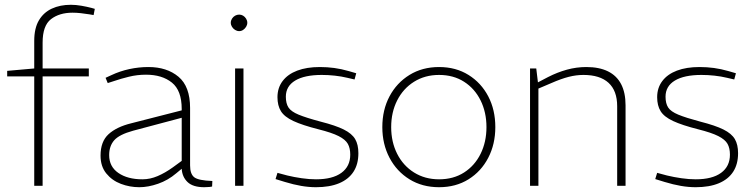

<svg xmlns="http://www.w3.org/2000/svg" viewBox="-20 -776 3148 802"><path d="M123 0V-457H10V-480L123 -490V-605Q123 -658 142.5 -691Q162 -724 196.5 -740Q231 -756 276 -756Q297 -756 320 -752Q343 -748 362 -743L376 -739L371 -713L354 -716Q335 -719 317.5 -721Q300 -723 283 -723Q228 -723 193 -696Q158 -669 158 -598V-490H351V-457H158V0Z M562 6Q522 6 485 -8Q448 -22 424 -51.5Q400 -81 400 -126Q400 -185 433.5 -215.5Q467 -246 528 -261L739 -315V-321Q739 -398 698 -431Q657 -464 590 -464Q553 -464 518.5 -455.5Q484 -447 458 -438L430 -429L421 -451L445 -462Q481 -479 520.5 -487.5Q560 -496 600 -496Q677 -496 725.5 -455.5Q774 -415 774 -325V-85Q774 -49 791.5 -35.5Q809 -22 867 -20L866 3Q864 4 854.5 5Q845 6 833 6Q786 6 763.5 -15.5Q741 -37 739 -71L716 -52Q682 -23 640.5 -8.5Q599 6 562 6ZM575 -27Q607 -27 638.5 -40.5Q670 -54 702 -77L739 -104V-284L536 -230Q478 -214 457 -190Q436 -166 436 -128Q436 -80 474.5 -53.5Q513 -27 575 -27Z M962 0V-490H997V0ZM979 -646Q970 -646 962 -651Q954 -656 949 -664Q944 -672 944 -681Q944 -690 949 -698Q954 -706 962 -710.5Q970 -715 979 -715Q988 -715 995.5 -710.5Q1003 -706 1008 -698Q1013 -690 1013 -681Q1013 -672 1008 -664Q1003 -656 995.5 -651Q988 -646 979 -646Z M1300 6Q1270 6 1238 0.5Q1206 -5 1170 -16L1131 -28L1139 -54L1180 -43Q1209 -36 1240.5 -31.5Q1272 -27 1300 -27Q1369 -27 1406 -54Q1443 -81 1443 -130Q1443 -157 1433 -175Q1423 -193 1394.5 -207.5Q1366 -222 1310 -236Q1243 -253 1205.5 -270.5Q1168 -288 1153.5 -311.5Q1139 -335 1139 -370Q1139 -409 1160.5 -437.5Q1182 -466 1221.5 -481Q1261 -496 1316 -496Q1347 -496 1376.5 -492Q1406 -488 1437 -479L1468 -470L1461 -444L1431 -451Q1406 -457 1378.5 -460Q1351 -463 1324 -463Q1252 -463 1213 -439.5Q1174 -416 1174 -372Q1174 -344 1185 -327Q1196 -310 1227.5 -297Q1259 -284 1319 -268Q1382 -252 1416 -235Q1450 -218 1463.5 -195Q1477 -172 1477 -136Q1477 -90 1456.5 -58.5Q1436 -27 1396.5 -10.5Q1357 6 1300 6Z M1814 6Q1744 6 1690.5 -27Q1637 -60 1607 -117Q1577 -174 1577 -245Q1577 -317 1607 -373.5Q1637 -430 1690.5 -463Q1744 -496 1814 -496Q1884 -496 1937 -463Q1990 -430 2019.5 -373.5Q2049 -317 2049 -245Q2049 -174 2019.5 -117Q1990 -60 1937 -27Q1884 6 1814 6ZM1814 -27Q1874 -27 1918.5 -55.5Q1963 -84 1987.5 -133.5Q2012 -183 2012 -245Q2012 -307 1987.5 -356.5Q1963 -406 1918.5 -434.5Q1874 -463 1814 -463Q1755 -463 1709.5 -434.5Q1664 -406 1639 -356.5Q1614 -307 1614 -245Q1614 -183 1639 -133.5Q1664 -84 1709.5 -55.5Q1755 -27 1814 -27Z M2194 0V-490H2220L2227 -432L2269 -454Q2308 -474 2348 -485Q2388 -496 2429 -496Q2483 -496 2519.5 -478Q2556 -460 2574.5 -424.5Q2593 -389 2593 -336V0H2558V-332Q2558 -397 2522 -430Q2486 -463 2417 -463Q2387 -463 2355.5 -455Q2324 -447 2283 -429L2229 -406V0Z M2886 6Q2856 6 2824 0.5Q2792 -5 2756 -16L2717 -28L2725 -54L2766 -43Q2795 -36 2826.5 -31.5Q2858 -27 2886 -27Q2955 -27 2992 -54Q3029 -81 3029 -130Q3029 -157 3019 -175Q3009 -193 2980.5 -207.5Q2952 -222 2896 -236Q2829 -253 2791.5 -270.5Q2754 -288 2739.5 -311.5Q2725 -335 2725 -370Q2725 -409 2746.5 -437.5Q2768 -466 2807.5 -481Q2847 -496 2902 -496Q2933 -496 2962.5 -492Q2992 -488 3023 -479L3054 -470L3047 -444L3017 -451Q2992 -457 2964.5 -460Q2937 -463 2910 -463Q2838 -463 2799 -439.5Q2760 -416 2760 -372Q2760 -344 2771 -327Q2782 -310 2813.5 -297Q2845 -284 2905 -268Q2968 -252 3002 -235Q3036 -218 3049.5 -195Q3063 -172 3063 -136Q3063 -90 3042.5 -58.5Q3022 -27 2982.5 -10.5Q2943 6 2886 6Z"/></svg>

Font: REM Medium Thin
Style: Regular
Weight: 250
Version: Version 1.005;gftools[0.9.28]